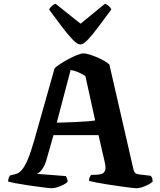

<svg xmlns="http://www.w3.org/2000/svg" viewBox="-20 -1005 854 1025"><path d="M256 0Q251 0 230.8 -2.2Q210.5 -4.5 181.5 -8.5Q152.5 -12.5 122 -17Q91.5 -21.5 65 -26.5Q38.5 -31.5 23.5 -35.5Q23.5 -47 27 -56Q30.5 -65 34.5 -68.5L48.5 -72Q60 -74 72.5 -79Q85 -84 99 -101Q113 -118 128.5 -154.2Q144 -190.5 162.5 -255L271.5 -640.5Q280 -649.5 299.8 -662.5Q319.5 -675.5 344 -688.8Q368.5 -702 390.8 -711Q413 -720 425 -720Q439.5 -720 465.5 -711.5Q491.5 -703 519 -689.5Q546.5 -676 564 -660.5L693 -98Q696 -87 702.2 -81.2Q708.5 -75.5 722 -74L785 -66.5Q788.5 -61 791.2 -57.2Q794 -53.5 795 -35.5Q787 -27.5 771.2 -19.2Q755.5 -11 738.2 -5.5Q721 0 708.5 0Q701.5 0 676.8 -3Q652 -6 618.5 -10.8Q585 -15.5 551.2 -20.8Q517.5 -26 491.2 -31.2Q465 -36.5 455 -40Q455 -52.5 460.2 -61.2Q465.5 -70 466 -71L499 -72.5Q511.5 -73 523.2 -76.8Q535 -80.5 540.8 -94.5Q546.5 -108.5 539 -140L506 -283.5H265.5L226.5 -146.5Q221.5 -129 212.8 -113.8Q204 -98.5 194.5 -88.8Q185 -79 176 -77L331.5 -65Q333 -62 337 -53.8Q341 -45.5 341 -34.5Q333.5 -26.5 317.5 -18.2Q301.5 -10 284.5 -5Q267.5 0 256 0ZM283 -350Q336 -351.5 376.8 -353.2Q417.5 -355 445.8 -357.2Q474 -359.5 488 -362L436 -598.5Q416 -612 396.5 -620Q377 -628 357 -631.5ZM409 -767.5Q393.5 -767.5 368.8 -792.8Q344 -818 312 -860.5Q280 -903 242 -954Q247 -964 256.5 -973Q266 -982 276.5 -985L410 -878.5L540.5 -985Q551 -981.5 560.8 -972.8Q570.5 -964 574.5 -955Q536 -903 504.2 -860.2Q472.5 -817.5 448.5 -792.5Q424.5 -767.5 409 -767.5Z"/></svg>

Font: Texturina Medium
Style: Regular
Weight: 500
Designer: Guillermo Torres Carreño
Foundry: Omnibus-Type
Version: Version 1.003